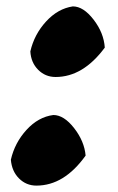

<svg xmlns="http://www.w3.org/2000/svg" viewBox="-20 -581 370 601"><path d="M154 -340Q122 -340 99.5 -362.5Q77 -385 75 -420Q87 -473 124 -513.5Q161 -554 208 -561Q241 -561 273 -519.5Q305 -478 308 -432Q240 -340 154 -340ZM94 0Q62 0 39.5 -22.5Q17 -45 14 -81Q26 -134 63 -174.5Q100 -215 147 -221Q180 -221 212 -180Q244 -139 248 -94Q181 0 94 0Z"/></svg>

Font: Tillana ExtraBold
Style: Regular
Weight: 800
Designer: Lipi Raval (Devanagari, Latin), Jonny Pinhorn (Latin)
Foundry: Indian Type Foundry
Version: Version 2.003;PS 1.0;hotconv 1.0.79;makeotf.lib2.5.61930; tt